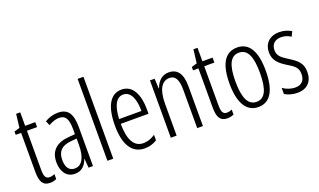

<svg xmlns="http://www.w3.org/2000/svg" viewBox="-78 -1212 2785 1674"><g transform="rotate(-20 1314.5 -375.0)"><path d="M172 -38C133 -38 123 -67 123 -126V-486H217V-532H123V-657H85L70 -532L19 -517V-486H69V-123C69 -35 92 10 158 10C183 10 202 5 219 -3V-49C206 -43 189 -38 172 -38Z M429 -542C387 -542 344 -530 307 -507L325 -465C363 -487 396 -496 423 -496C482 -496 506 -459 506 -358V-315L445 -310C333 -301 270 -245 270 -140C270 -61 306 10 390 10C456 10 489 -31 509 -84H511L518 0H559V-360C559 -485 522 -542 429 -542ZM451 -269 507 -274V-216C507 -106 474 -34 404 -34C354 -34 325 -70 325 -141C325 -220 365 -261 451 -269Z M747 0V-760H693V0Z M1019 -542C912 -542 859 -438 859 -265C859 -102 912 10 1038 10C1081 10 1119 -2 1152 -23V-74C1115 -49 1079 -37 1042 -37C955 -37 913 -115 912 -263H1170V-305C1170 -432 1127 -542 1019 -542ZM1019 -496C1091 -496 1121 -410 1120 -307H913C919 -435 957 -496 1019 -496Z M1457 -542C1391 -542 1351 -496 1332 -440H1329L1324 -532H1281V0H1335V-295C1335 -431 1378 -494 1448 -494C1499 -494 1526 -452 1526 -357V0H1579V-370C1579 -488 1536 -542 1457 -542Z M1817 -38C1778 -38 1768 -67 1768 -126V-486H1862V-532H1768V-657H1730L1715 -532L1664 -517V-486H1714V-123C1714 -35 1737 10 1803 10C1828 10 1847 5 1864 -3V-49C1851 -43 1834 -38 1817 -38Z M2259 -267C2259 -443 2205 -542 2092 -542C1977 -542 1923 -445 1923 -268C1923 -91 1980 10 2092 10C2205 10 2259 -90 2259 -267ZM1978 -268C1978 -416 2011 -494 2092 -494C2173 -494 2205 -413 2205 -267C2205 -112 2170 -38 2092 -38C2013 -38 1978 -117 1978 -268Z M2596 -134C2596 -218 2548 -252 2482 -294C2419 -333 2391 -357 2391 -408C2391 -463 2427 -495 2482 -495C2515 -495 2547 -485 2572 -467L2594 -511C2562 -531 2524 -542 2482 -542C2391 -542 2339 -485 2339 -407C2339 -327 2387 -290 2454 -248C2514 -213 2542 -189 2542 -133C2542 -74 2511 -40 2453 -40C2410 -40 2367 -56 2338 -78V-21C2364 -5 2405 10 2454 10C2546 10 2596 -44 2596 -134Z"/></g></svg>

Font: Noto Sans Gurmukhi UI ExtraCondensed Light
Style: Regular
Weight: 300
Width: 2
Designer: Jelle Bosma - Monotype Design Team
Foundry: Monotype Imaging Inc.
Version: Version 2.004